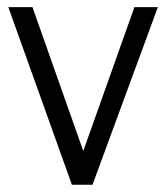

<svg xmlns="http://www.w3.org/2000/svg" viewBox="-20 -508 457 528"><path d="M234.4 0 414.1 -488.3H349.6L209 -92.8L69.3 -488.3H2.9L177.7 0Z"/></svg>

Font: Yaldevi Colombo
Style: Regular
Weight: 400
Designer: Sol Matas, Denzil Rajitha, Kosala Senevirathne and Pathum Egodawatta
Foundry: Mooniak
Version: Version 1.020 ; ttfautohint (v1.6)